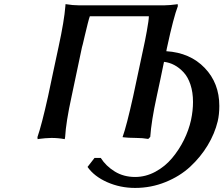

<svg xmlns="http://www.w3.org/2000/svg" viewBox="-20 -671 1087 934"><path d="M777.8 -645Q791.5 -645 808.1 -646.5Q824.7 -647.9 834.5 -649.4L844.2 -650.9L845.2 -641.1Q824.2 -586.9 793 -441.9Q792.5 -439 791 -432.6Q789.6 -426.3 789.1 -421.9Q904.8 -414.6 975.8 -340.6Q1046.9 -266.6 1046.9 -155.8Q1046.9 -114.3 1039.1 -81.1Q1024.4 -20.5 990 36.4Q955.6 93.3 905.3 139.9Q855 186.5 784.9 214.8Q714.8 243.2 637.2 243.2Q564.9 243.2 501.7 215.3Q438.5 187.5 405.8 141.1L439.9 97.2H470.2Q495.1 136.7 538.3 163.3Q581.5 189.9 637.2 189.9Q688.5 189.9 735.6 164.6Q782.7 139.2 816.9 98.4Q851.1 57.6 874.8 9.8Q898.4 -38.1 909.2 -86.9Q918.9 -132.8 918.9 -174.8Q918.9 -222.2 906.5 -259.5Q894 -296.9 873 -319.3Q852.1 -341.8 828.1 -354.5Q804.2 -367.2 777.8 -370.1Q772 -342.3 760.3 -285.6Q748.5 -229 742.2 -201.2Q716.3 -82.5 710.9 -4.9L701.2 4.9Q673.8 0 643.1 0Q623.5 0 606.7 -1Q589.8 -2 583 -2.9L576.2 -3.9Q595.7 -58.1 627.9 -203.1Q629.9 -211.4 679.2 -443.8Q684.1 -464.4 694.1 -519Q704.1 -573.7 704.1 -591.8H417Q413.6 -583 407 -557.1Q400.4 -531.2 392.1 -495.8Q383.8 -460.4 382.8 -456.1Q378.9 -444.3 378.9 -441.9L328.1 -201.2Q300.8 -76.2 296.9 -4.9Q296.9 -4.4 295.9 0.5Q294.9 5.4 294.9 5.9Q263.2 0 230 0Q216.8 0 200 1.5Q183.1 2.9 172.9 4.4L163.1 5.9L162.1 -3.9Q182.6 -62.5 213.9 -203.1Q222.2 -243.2 239.3 -323.5Q256.3 -403.8 265.1 -443.8Q292.5 -570.3 297.9 -640.1Q297.9 -640.6 298.3 -645.5Q298.8 -650.4 298.8 -650.9Q334.5 -645 365.2 -645Z"/></svg>

Font: Linear Smooth
Style: Bold Italic
Weight: 700
Designer: Philipp H. Poll, Flanker
Foundry: Philipp H. Poll, reworked by Flanker
Version: Version 1.061 | FøM Fix